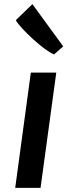

<svg xmlns="http://www.w3.org/2000/svg" viewBox="-20 -908 338 928"><path d="M53.5 0 129 -557H252L176 0ZM241.5 -645Q223.5 -652 196 -672.2Q168.5 -692.5 139.5 -719Q110.5 -745.5 87.8 -770Q65 -794.5 56.5 -810.5L136.5 -888L285.5 -684Z"/></svg>

Font: Merriweather Sans Medium
Style: Italic
Weight: 500
Italic angle: -7.5°
Designer: Eben Sorkin
Foundry: Eben Sorkin
Version: Version 2.001